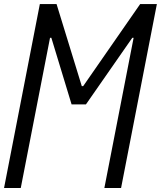

<svg xmlns="http://www.w3.org/2000/svg" viewBox="-28 -937 802 957"><path d="M75.5 0H-7.8L170.6 -916.7H253.9L379.6 -507.8H386.7L670.6 -916.7H753.9L575.5 0H492.2L638 -748.7H631.5L400.4 -416.7H328.8L227.9 -748.7H221.4Z"/></svg>

Font: Monoid
Style: Italic
Weight: 400
Width: 4
Italic angle: -11°
Monospace: yes
Version: Version 0.61